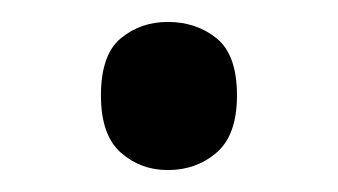

<svg xmlns="http://www.w3.org/2000/svg" viewBox="-20 -141 308 175"><path d="M72 -54Q72 -91 90 -106Q108 -121 133 -121Q159 -121 177.5 -106Q196 -91 196 -54Q196 -18 177.5 -2Q159 14 133 14Q108 14 90 -2Q72 -18 72 -54Z"/></svg>

Font: utamil05
Style: Book
Weight: 400
Designer: Jelle Bosma - Monotype Design Team
Foundry: Monotype Imaging Inc.
Version: Version 2.003